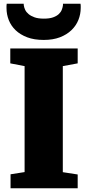

<svg xmlns="http://www.w3.org/2000/svg" viewBox="-20 -1001 465 1021"><path d="M36.1 -74.2 110.8 -85.9V-649.4L34.7 -664.1V-743.2H393.1V-664.1L314 -649.4V-85.4L393.1 -73.2V0H36.1ZM212.4 -788.6Q161.6 -788.6 124.5 -802.7Q87.4 -816.9 63 -840.3Q38.6 -863.8 26.6 -894.3Q14.6 -924.8 14.6 -958Q14.6 -963.9 14.6 -969.7Q14.6 -975.6 15.6 -981H106Q106 -979 106.2 -976.6Q106.4 -974.1 106.9 -970.7Q108.4 -960.4 114 -948.5Q119.6 -936.5 131.8 -926.3Q144 -916 163.6 -908.9Q183.1 -901.9 213.4 -901.9Q243.2 -901.9 262.2 -908.7Q281.2 -915.5 292.5 -926Q303.7 -936.5 308.3 -948.5Q313 -960.4 314.5 -970.7Q314.9 -974.1 314.9 -976.6Q314.9 -979 314.9 -981H408.2Q409.2 -975.6 409.2 -970.2Q409.2 -964.8 409.2 -959Q409.2 -925.8 397 -895.3Q384.8 -864.7 360.1 -840.8Q335.4 -816.9 298.6 -802.7Q261.7 -788.6 212.4 -788.6Z"/></svg>

Font: Merriweather UltraBold
Style: Regular
Weight: 900
Designer: Eben Sorkin ( sorkintype@gmail.com )
Foundry: Eben Sorkin
Version: Version 1.570; ttfautohint (v1.3) -l 8 -r 32 -G 0 -x 0 -H 60